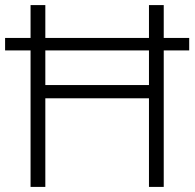

<svg xmlns="http://www.w3.org/2000/svg" viewBox="-20 -734 764 754"><path d="M100 0H158V-348H565V0H623V-536H723V-585H623V-714H565V-585H158V-714H100V-585H0V-536H100ZM158 -400V-536H565V-400Z"/></svg>

Font: Noto Sans Sinhala UI Light
Style: Regular
Weight: 300
Designer: Jelle Bosma - Monotype Design Team
Foundry: Monotype Imaging Inc.
Version: Version 2.006